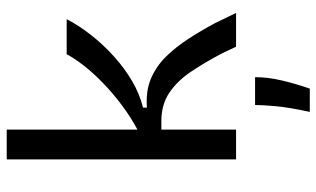

<svg xmlns="http://www.w3.org/2000/svg" viewBox="-210 -530 965 586"><g transform="rotate(-90 273.0 -237.5)"><path d="M79 0V-700H170V-301Q209 -322 245 -349Q281 -376 312 -406Q343 -436 365.5 -465Q388 -494 400 -517H507Q488 -480 458.5 -442.5Q429 -405 393 -372.5Q357 -340 317.5 -317Q278 -294 237 -284V-272Q287 -276 325 -260Q363 -244 392.5 -214Q422 -184 447 -145.5Q472 -107 495 -64L526 0H423L401 -46Q374 -97 346 -138.5Q318 -180 282 -204Q246 -228 196 -228H170V0ZM224 225Q238 160 241.5 120Q245 80 245 58H330Q330 97 320 139.5Q310 182 295 225Z"/></g></svg>

Font: Bricolage Grotesque
Style: Regular
Weight: 400
Designer: Mathieu Triay
Foundry: Atelier Triay
Version: Version 1.001;gftools[0.9.33.dev8+g029e19f]